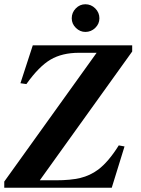

<svg xmlns="http://www.w3.org/2000/svg" viewBox="-32 -882 663 902"><path d="M553 -194 493 0H-12V-29L422 -634H339Q260 -634 205.5 -602Q151 -570 92 -487L64 -491L122 -669H589V-640L155 -35H230Q300 -35 345.5 -46Q391 -57 429 -85Q478 -122 526 -199ZM369 -862Q396 -862 415.5 -842.5Q435 -823 435 -796Q435 -770 415.5 -751Q396 -732 369 -732Q344 -732 324.5 -751Q305 -770 305 -796Q305 -823 324 -842.5Q343 -862 369 -862Z"/></svg>

Font: STIX MathJax Latin
Style: Bold Italic
Weight: 700
Italic angle: -16.33°
Designer: MicroPress Inc., with final additions and corrections provided by Coen Hoffman, Elsevier (retired)
Version: Version 1.1.1